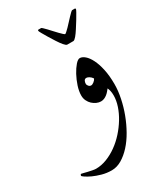

<svg xmlns="http://www.w3.org/2000/svg" viewBox="-198 -459 639 749"><g transform="rotate(-30 121.5 -84.5)"><path d="M254.9 -61Q254.9 -31.2 248 1.7Q241.2 34.7 229.2 66.4Q217.3 98.1 200.9 127Q184.6 155.8 164.8 177.5Q145 199.2 123 212.2Q101.1 225.1 78.1 225.1Q55.2 225.1 34.4 219.2Q13.7 213.4 -2.2 206.1Q-18.1 198.7 -27.6 192.1Q-37.1 185.5 -37.1 184.1Q-37.1 181.6 -35.9 179.2Q-34.7 176.8 -33.2 176.8Q-31.7 176.8 -24.4 178.7Q-17.1 180.7 -7.6 182.9Q2 185.1 11.7 187Q21.5 189 27.8 189Q52.2 189 76.7 179.4Q101.1 169.9 123.5 153.8Q146 137.7 165.3 116.2Q184.6 94.7 199 71Q213.4 47.4 221.7 22.7Q230 -2 230 -24.9Q230 -37.1 228 -45.2Q226.1 -53.2 223.1 -60.1Q219.2 -55.2 214.4 -49.6Q209.5 -43.9 203.6 -39.3Q197.8 -34.7 190.7 -31.7Q183.6 -28.8 175.8 -28.8Q166.5 -28.8 156.5 -33.2Q146.5 -37.6 138.4 -45.2Q130.4 -52.7 125.2 -63.5Q120.1 -74.2 120.1 -86.9Q120.1 -106 127.4 -128.4Q134.8 -150.9 145.5 -170.7Q156.2 -190.4 167.7 -203.6Q179.2 -216.8 188 -216.8Q198.7 -216.8 210.4 -206.8Q222.2 -196.8 232.2 -177Q242.2 -157.2 248.5 -128.2Q254.9 -99.1 254.9 -61ZM196.8 -120.1Q191.4 -128.4 184.1 -132.8Q176.8 -137.2 171.9 -137.2Q164.6 -137.2 161.4 -131.3Q158.2 -125.5 158.2 -117.2Q158.2 -113.3 162.6 -107.7Q167 -102.1 173.8 -102.1Q179.2 -102.1 186.5 -107.7Q193.8 -113.3 196.8 -120.1ZM271 -389.6Q271 -387.7 264.9 -376.7Q258.8 -365.7 250 -351.3Q241.2 -336.9 231.4 -321.8Q221.7 -306.6 213.9 -297.4Q210 -293 206.3 -289.8Q202.6 -286.6 199.7 -286.6H172.4Q169.4 -286.6 165.8 -289.8Q162.1 -293 158.2 -297.4Q150.4 -306.6 140.6 -321.8Q130.9 -336.9 122.1 -351.3Q113.3 -365.7 107.2 -376.7Q101.1 -387.7 101.1 -389.6Q101.1 -393.6 104 -393.6H116.2Q117.7 -393.6 123 -388.7Q128.4 -383.8 135.5 -376.2Q142.6 -368.7 150.6 -359.9Q158.7 -351.1 166 -343.5Q173.3 -335.9 178.7 -331.1Q184.1 -326.2 186 -326.2Q187.5 -326.2 193.1 -331.1Q198.7 -335.9 206.1 -343.5Q213.4 -351.1 221.4 -359.9Q229.5 -368.7 236.6 -376.2Q243.7 -383.8 249 -388.7Q254.4 -393.6 255.9 -393.6H268.1Q271 -393.6 271 -389.6Z"/></g></svg>

Font: Scheherazade
Style: Regular
Weight: 400
Designer: SIL International
Foundry: SIL International
Version: Version 2.100 (build 932/914)